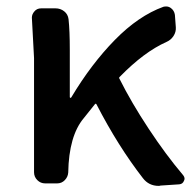

<svg xmlns="http://www.w3.org/2000/svg" viewBox="-20 -576 613 603"><path d="M554.7 -26.4Q559.6 -20.5 559.6 -14.6Q559.6 -11.7 557.6 -7.8Q553.7 2 543 2.9L484.4 6.8Q481.4 7.8 478.5 7.8Q447.3 7.8 428.7 -16.6Q350.6 -117.2 283.2 -248Q281.2 -252 278.3 -249Q243.2 -205.1 243.2 -205.1Q196.3 -149.4 194.3 -34.2Q193.4 -20.5 183.6 -10.3Q173.8 0 159.2 0H122.1Q107.4 0 97.2 -10.3Q86.9 -20.5 86.9 -35.2V-393.6L80.1 -520.5Q80.1 -531.2 87.9 -540Q95.7 -549.8 109.4 -549.8H154.3Q169.9 -549.8 181.6 -540.5Q193.4 -531.2 195.3 -515.6Q199.2 -479.5 199.2 -418.9V-271.5Q199.2 -268.6 201.2 -268.6Q203.1 -268.6 204.1 -270.5Q266.6 -375 340.8 -450.7Q415 -526.4 493.2 -554.7Q497.1 -555.7 502 -555.7Q509.8 -555.7 516.6 -550.8Q527.3 -543 529.3 -529.3L532.2 -490.2Q533.2 -475.6 524.9 -462.9Q516.6 -450.2 502.9 -444.3Q432.6 -413.1 356.4 -335Q352.5 -332 355.5 -328.1Q392.6 -253.9 446.8 -171.9Q501 -89.8 554.7 -26.4Z"/></svg>

Font: Gen Jyuu GothicL Medium
Style: Regular
Weight: 500
Designer: [Source Han Sans]
Ryoko NISHIZUKA  (kana & ideographs); Paul D. Hunt (Latin, Greek & Cyrillic); Wenlong ZHANG  (bopomofo
Version: Version 1.002.20150607